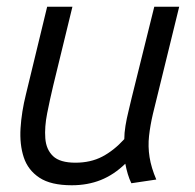

<svg xmlns="http://www.w3.org/2000/svg" viewBox="-20 -538 579 570"><path d="M193 12Q131 12 97 -10.5Q63 -33 50.5 -71Q38 -109 41 -157.5Q44 -206 57 -258L120 -518H195L138 -284Q128 -242 120 -201.5Q112 -161 114.5 -127.5Q117 -94 137.5 -74.5Q158 -55 204 -55Q249 -55 283.5 -73Q318 -91 349 -125Q349 -143 352.5 -164.5Q356 -186 361.5 -208Q367 -230 371 -248L438 -518H512L434 -200Q426 -166 422.5 -134.5Q419 -103 424 -71.5Q429 -40 444 -5L370 6Q364 -6 359.5 -21Q355 -36 352 -52Q318 -19 279 -3.5Q240 12 193 12Z"/></svg>

Font: Ubuntu Sans
Style: Italic
Weight: 400
Italic angle: -13.5°
Designer: Dalton Maag Ltd
Foundry: Dalton Maag Ltd
Version: Version 1.006